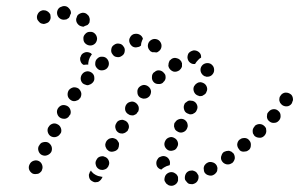

<svg xmlns="http://www.w3.org/2000/svg" viewBox="-20 -588 986 633"><path d="M557 21Q549 26 540 24Q535 23 532 20Q528 18 526 14Q523 10 522 6Q522 1 523 -3Q525 -12 533 -17Q541 -22 550 -20Q554 -19 558 -16Q562 -14 564 -10Q565 -8 566 -7Q566 -5 567 -3Q567 0 567 4Q567 5 567 5Q567 6 567 7Q565 16 557 21ZM632 7Q636 -1 634 -10Q632 -14 629 -18Q627 -21 623 -23Q619 -25 614 -26Q610 -26 605 -25Q596 -22 592 -14Q588 -5 590 4Q592 8 595 11Q598 15 601 17Q605 19 610 19Q614 20 619 18Q628 15 632 7ZM273 -12Q273 -7 274 -3Q275 1 278 5Q281 8 285 10Q288 12 293 13Q297 13 302 12Q306 11 309 8Q313 5 315 1Q316 0 317 -2Q317 -4 318 -5Q315 -5 312 -6Q303 -7 296 -11Q288 -15 283 -21Q281 -23 280 -26Q279 -25 278 -23Q277 -22 276 -21V-20Q274 -16 273 -12ZM692 -18Q695 -21 696 -25Q697 -30 697 -34Q696 -39 694 -43Q689 -51 680 -53Q671 -56 663 -51Q659 -49 656 -45Q653 -42 652 -37Q651 -33 652 -29Q652 -24 654 -20Q659 -12 668 -10Q677 -7 685 -12Q689 -14 692 -18ZM119 -44Q116 -53 108 -57Q100 -61 91 -58Q82 -55 78 -47Q73 -38 76 -29Q79 -21 87 -16Q91 -14 96 -14Q100 -14 105 -15Q109 -16 112 -19Q116 -22 118 -26V-27Q122 -35 119 -44ZM339 -57Q336 -66 328 -70Q324 -72 320 -73Q315 -73 311 -72Q307 -71 303 -68Q300 -65 298 -61Q293 -53 296 -44Q298 -35 307 -30Q311 -28 315 -28Q319 -27 324 -29Q328 -30 332 -33Q335 -36 337 -39V-40Q342 -48 339 -57ZM496 -56Q497 -60 500 -64Q502 -68 506 -70Q510 -72 514 -73Q519 -74 523 -73Q532 -71 537 -63Q542 -55 540 -46V-45Q540 -45 539 -44Q539 -43 539 -43Q538 -43 538 -43Q529 -41 521 -36Q516 -33 512 -29Q503 -31 498 -39Q494 -47 496 -56ZM745 -50Q752 -56 754 -65Q755 -74 750 -82Q747 -85 743 -88Q739 -90 735 -91Q731 -91 726 -90Q722 -89 718 -87Q714 -84 712 -80Q710 -76 709 -72Q708 -67 709 -63Q710 -59 713 -55Q718 -48 728 -46Q737 -45 744 -50ZM150 -105Q147 -113 139 -118Q135 -120 130 -120Q126 -120 122 -119Q117 -118 114 -115Q111 -112 109 -108L108 -107Q104 -99 107 -90Q110 -81 118 -77Q127 -73 135 -76Q144 -79 149 -87Q153 -96 150 -105ZM370 -100Q372 -104 372 -108Q373 -113 372 -117Q370 -121 367 -125Q365 -128 361 -130Q357 -132 352 -133Q348 -133 344 -132Q339 -131 336 -128Q332 -125 330 -121Q328 -117 327 -112Q327 -108 328 -104Q330 -99 332 -96Q335 -93 339 -90Q347 -86 356 -89Q365 -91 370 -99ZM807 -109Q808 -118 802 -125Q799 -129 795 -131Q791 -133 787 -133Q782 -133 778 -132Q774 -131 771 -128H770Q763 -122 762 -112Q762 -103 768 -96Q770 -92 774 -90Q778 -88 783 -88Q787 -88 792 -89Q796 -90 799 -93H800Q807 -99 807 -109ZM523 -106Q526 -98 534 -93Q542 -89 551 -92Q560 -94 564 -103Q569 -111 566 -120Q563 -129 555 -133Q547 -138 538 -135Q529 -132 525 -124Q520 -115 523 -106ZM856 -147Q858 -152 858 -156Q858 -160 857 -165Q855 -169 852 -172Q845 -179 836 -179Q827 -179 820 -173V-172Q817 -169 815 -165Q813 -161 813 -157Q813 -152 814 -148Q816 -144 819 -140Q826 -134 835 -134Q844 -133 851 -140Q854 -143 856 -147ZM181 -165Q178 -174 170 -178Q161 -183 153 -180Q144 -177 140 -169L139 -168Q135 -160 138 -151Q141 -142 149 -138Q158 -134 166 -137Q175 -140 179 -148H180Q184 -156 181 -165ZM404 -177Q401 -186 393 -190Q389 -192 385 -193Q380 -193 376 -192Q372 -191 368 -188Q365 -185 363 -181Q358 -173 361 -164Q363 -155 372 -150Q376 -148 380 -148Q384 -147 389 -149Q393 -150 396 -153Q400 -155 402 -159V-160Q407 -168 404 -177ZM554 -176Q553 -171 555 -167Q556 -162 559 -159Q562 -156 566 -154Q574 -149 583 -152Q592 -155 596 -163Q598 -167 599 -172Q599 -176 598 -180Q597 -185 594 -188Q591 -192 587 -194Q579 -198 570 -195Q561 -192 557 -184H556Q554 -180 554 -176ZM905 -207Q905 -216 898 -222Q891 -229 881 -228Q872 -227 866 -220Q863 -217 861 -213Q860 -208 860 -204Q860 -199 862 -195Q864 -191 868 -188Q875 -182 884 -183Q893 -183 899 -190L900 -191Q906 -198 905 -207ZM212 -226Q209 -235 201 -239Q192 -243 184 -241Q175 -238 170 -229Q166 -221 169 -212Q172 -203 180 -199Q188 -195 197 -197Q206 -200 210 -209H211Q215 -217 212 -226ZM437 -236Q434 -245 426 -250Q418 -255 409 -252Q400 -250 395 -241Q391 -233 393 -224Q396 -215 404 -211Q408 -208 412 -208Q416 -207 421 -208Q425 -210 429 -212Q432 -215 434 -219H435Q439 -227 437 -236ZM587 -227Q589 -218 598 -214Q602 -212 606 -211Q611 -211 615 -212Q619 -214 622 -216Q626 -219 628 -223V-224Q633 -232 630 -241Q627 -250 619 -254Q615 -256 610 -256Q606 -257 602 -256Q597 -254 594 -251Q590 -249 588 -245V-244Q584 -236 587 -227ZM946 -258Q946 -263 945 -267Q944 -271 941 -275Q938 -278 934 -280Q926 -284 917 -282Q908 -279 904 -271L903 -270Q901 -266 901 -262Q900 -258 902 -253Q903 -249 906 -246Q909 -242 913 -240Q921 -236 930 -238Q939 -241 943 -249V-250Q945 -254 946 -258ZM248 -281Q246 -290 239 -296Q231 -301 222 -300Q213 -298 207 -291Q202 -283 203 -274Q204 -265 212 -259Q216 -256 220 -255Q224 -254 229 -255Q233 -256 237 -258Q241 -260 243 -264H244Q249 -272 248 -281ZM478 -287Q477 -296 470 -302Q463 -308 454 -308Q445 -307 438 -300Q432 -293 433 -284Q433 -274 440 -268Q444 -265 448 -264Q452 -262 457 -263Q461 -263 465 -265Q469 -267 472 -270Q478 -277 478 -287ZM619 -287Q622 -278 630 -274Q634 -272 638 -271Q643 -271 647 -272Q651 -274 655 -277Q658 -279 660 -283V-284Q665 -292 662 -301Q659 -310 651 -314Q647 -316 642 -317Q638 -317 634 -316Q629 -314 626 -311Q623 -309 621 -305L620 -304Q616 -296 619 -287ZM291 -331Q291 -341 284 -347Q277 -353 268 -353Q258 -352 252 -345Q246 -338 246 -329Q246 -320 253 -313Q257 -310 261 -309Q265 -307 270 -307Q274 -308 278 -310Q282 -312 285 -315Q292 -322 291 -331ZM518 -316V-317Q522 -320 524 -324Q526 -328 526 -332Q526 -337 525 -341Q523 -345 520 -348Q514 -355 505 -356Q496 -357 489 -350H488Q481 -344 481 -335Q480 -325 486 -318Q492 -311 502 -311Q511 -310 518 -316ZM641 -358Q641 -367 648 -374Q655 -380 664 -380Q674 -380 680 -373Q686 -367 686 -357Q686 -348 679 -341Q673 -335 663 -335Q662 -335 661 -335Q659 -335 658 -336Q656 -336 654 -337Q648 -340 645 -345Q641 -351 641 -358ZM576 -361Q579 -365 580 -369Q580 -372 580 -375Q580 -378 580 -380Q578 -383 578 -385Q577 -386 577 -386Q577 -386 577 -386Q572 -394 563 -396Q554 -399 546 -394Q542 -391 539 -388Q537 -384 536 -380Q535 -375 535 -371Q536 -366 538 -363Q543 -355 552 -352Q561 -350 569 -355H570Q573 -358 576 -361ZM332 -362Q339 -369 339 -378Q339 -387 333 -394Q327 -401 317 -401Q308 -402 301 -395Q294 -389 294 -379Q293 -370 300 -363Q306 -356 315 -356Q325 -356 332 -362ZM256 -374Q249 -377 246 -385Q243 -392 245 -400L246 -401Q248 -410 257 -414Q265 -418 274 -415Q277 -414 279 -413Q281 -411 283 -409Q279 -404 276 -398Q272 -390 271 -380Q271 -378 271 -375Q269 -375 266 -375Q261 -375 256 -374ZM622 -377Q613 -376 606 -382Q599 -388 598 -398Q598 -402 599 -406Q600 -411 603 -414Q606 -417 610 -419Q614 -421 619 -422Q629 -422 636 -416Q643 -410 643 -401Q643 -400 643 -399Q643 -398 643 -398Q637 -395 633 -390Q627 -384 623 -377Q623 -377 623 -377Q622 -377 622 -377ZM391 -418Q393 -428 387 -435Q382 -443 373 -444Q364 -446 356 -440Q348 -435 347 -426Q345 -416 351 -409Q356 -401 365 -400Q374 -398 382 -404Q390 -409 391 -418ZM471 -425Q466 -433 468 -442Q470 -451 478 -456Q486 -461 495 -459Q504 -457 509 -449Q514 -441 512 -432Q510 -423 502 -418Q501 -417 499 -416Q497 -416 496 -415Q490 -416 484 -416Q483 -416 482 -416Q479 -417 476 -419Q473 -422 471 -425ZM435 -433Q426 -430 418 -434Q410 -439 407 -448Q404 -457 409 -465Q413 -473 422 -476H423Q432 -478 440 -474Q448 -470 451 -461Q451 -460 451 -460Q451 -460 451 -460Q448 -454 446 -447Q445 -443 445 -438Q443 -436 441 -435Q438 -433 435 -433ZM262 -444Q269 -438 278 -438Q287 -438 294 -445Q300 -452 300 -461V-462Q299 -471 293 -477Q286 -484 276 -483Q267 -483 261 -476Q254 -469 255 -460Q255 -450 262 -444ZM238 -507Q235 -510 233 -514Q231 -518 231 -523Q231 -527 233 -531Q234 -536 237 -539Q244 -545 253 -546Q263 -546 269 -539Q273 -536 274 -532Q276 -527 276 -523Q276 -519 275 -514Q273 -510 270 -507Q269 -506 269 -506Q268 -505 267 -505Q263 -504 259 -502Q257 -501 256 -500Q251 -500 246 -502Q242 -503 238 -507ZM140 -515Q143 -518 145 -522Q147 -526 147 -531Q147 -535 146 -540Q144 -544 141 -547Q138 -550 134 -552Q130 -554 126 -554Q121 -555 117 -553Q108 -550 104 -541Q100 -533 103 -524Q105 -520 108 -517Q111 -513 115 -511Q119 -510 123 -509Q128 -509 132 -511Q136 -512 140 -515ZM199 -524Q195 -523 191 -523H190Q181 -523 174 -530Q168 -537 168 -546Q168 -550 170 -555Q172 -559 175 -562Q179 -565 183 -566Q187 -568 191 -568H192Q201 -568 207 -561Q214 -554 214 -545Q214 -545 214 -544Q214 -544 214 -544Q213 -542 212 -540Q210 -536 209 -532Q209 -531 208 -531Q207 -530 207 -529Q203 -526 199 -524Z"/></svg>

Font: FRB American Cursive Guidelines Dotted Extrabold
Style: Bold Italic
Weight: 800
Italic angle: -25°
Version: Version 2.0;Modular Font Editor K font №1